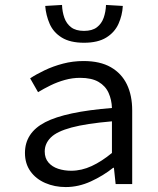

<svg xmlns="http://www.w3.org/2000/svg" viewBox="-20 -745 640 777"><path d="M246 12Q201 12 163 -4.5Q125 -21 103 -52Q81 -83 81 -126Q81 -208 163 -250.5Q245 -293 433 -308Q432 -341 419.5 -369Q407 -397 379 -413.5Q351 -430 304 -430Q273 -430 242.5 -421.5Q212 -413 184.5 -399.5Q157 -386 134 -372L102 -428Q126 -444 160.5 -460.5Q195 -477 235 -487.5Q275 -498 318 -498Q385 -498 428.5 -473Q472 -448 493.5 -403.5Q515 -359 515 -298V0H448L441 -66H438Q398 -34 348 -11Q298 12 246 12ZM268 -54Q310 -54 351 -73Q392 -92 433 -126V-254Q329 -245 269.5 -229Q210 -213 185.5 -188.5Q161 -164 161 -132Q161 -105 176 -87.5Q191 -70 215.5 -62Q240 -54 268 -54ZM320 -572Q264 -572 230 -593Q196 -614 181 -648.5Q166 -683 163 -721L231 -725Q232 -697 240.5 -673Q249 -649 268 -634.5Q287 -620 320 -620Q353 -620 372 -634.5Q391 -649 399.5 -673Q408 -697 409 -725L477 -721Q475 -683 459.5 -648.5Q444 -614 410 -593Q376 -572 320 -572Z"/></svg>

Font: Source Code Pro
Style: Regular
Weight: 400
Monospace: yes
Designer: Paul D. Hunt, Teo Tuominen
Foundry: Adobe Systems Incorporated
Version: Version 1.018;hotconv 1.0.116;makeotfexe 2.5.65601